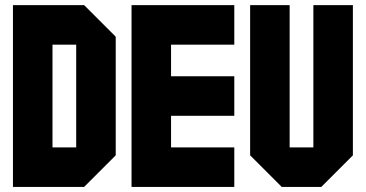

<svg xmlns="http://www.w3.org/2000/svg" viewBox="-20 -739 1446 759"><path d="M437.5 -125 312.5 0H31.2V-718.8H312.5L437.5 -593.8ZM281.2 -156.2V-562.5H187.5V-156.2Z M906.2 -156.2V0H500V-718.8H906.2V-562.5H656.2V-437.5H906.2V-281.2H656.2V-156.2Z M968.8 -718.8H1125V-156.2H1218.8V-718.8H1375V-125L1250 0H1093.8L968.8 -125Z"/></svg>

Font: Signwood
Style: Regular
Weight: 400
Designer: GGBotNet
Foundry: GGBotNet
Version: 0.95